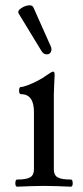

<svg xmlns="http://www.w3.org/2000/svg" viewBox="-20 -701 314 724"><path d="M45 3Q40 3 38.5 -3.5Q37 -10 38.5 -17Q40 -24 45 -24Q80 -24 94 -32.5Q108 -41 108 -62V-279Q108 -346 59 -346Q52 -346 52 -359.5Q52 -373 59 -373Q67 -373 85.5 -380Q104 -387 124 -397.5Q144 -408 157 -418Q175 -431 181 -431Q186 -431 186 -417Q185 -391 184 -375Q183 -359 183 -342V-62Q183 -41 197 -32.5Q211 -24 247 -24Q252 -24 253.5 -17Q255 -10 253.5 -3.5Q252 3 247 3Q222 2 196.5 1Q171 0 147 0Q121 0 95.5 1Q70 2 45 3ZM156 -496Q143 -496 135 -511L51 -649Q44 -660 60.5 -670.5Q77 -681 92 -681Q102 -681 106 -673L172 -525Q176 -515 172 -505.5Q168 -496 156 -496Z"/></svg>

Font: Junicode SmExp
Style: Regular
Weight: 400
Width: 6
Designer: Peter S. Baker
Version: Version 2.205; ttfautohint (v1.8.4)